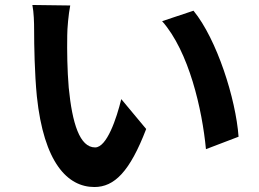

<svg xmlns="http://www.w3.org/2000/svg" viewBox="-20 -734 1040 771"><path d="M262 -712 110 -714C116 -684 117 -642 117 -614C117 -553 119 -438 128 -347C156 -81 251 17 359 17C439 17 501 -44 567 -216L467 -336C448 -258 409 -142 362 -142C300 -142 270 -239 256 -382C250 -453 249 -528 250 -592C250 -619 255 -677 262 -712ZM757 -691 631 -649C739 -527 792 -294 807 -135L938 -185C927 -337 851 -576 757 -691Z"/></svg>

Font: Source Han Sans SC Bold
Style: Regular
Weight: 700
Designer: Ryoko NISHIZUKA (kana & ideographs); Paul D. Hunt (Latin, Greek & Cyrillic); Wenlong ZHANG (bopomofo); Sandoll Communica
Foundry: Adobe Systems Incorporated
Version: Version 1.001;PS 1.001;hotconv 1.0.78;makeotf.lib2.5.61930